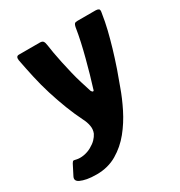

<svg xmlns="http://www.w3.org/2000/svg" viewBox="-175 -574 745 794"><g transform="rotate(-30 197.0 -177.0)"><path d="M124 -106Q105 -144 88.5 -186.5Q72 -229 58 -274Q44 -319 34 -364.5Q24 -410 16 -452Q13 -472 28 -472H128Q139 -472 143.5 -466.5Q148 -461 150 -446Q152 -431 156 -407.5Q160 -384 166 -356.5Q172 -329 179 -299.5Q186 -270 194.5 -243Q203 -216 210 -194Q214 -187 218 -187Q222 -187 223 -194Q232 -222 241 -254Q250 -286 259 -320Q268 -354 275.5 -388Q283 -422 288 -454Q290 -464 293.5 -468Q297 -472 308 -472H394Q403 -472 408.5 -468.5Q414 -465 411 -451Q405 -411 396 -374.5Q387 -338 376 -300.5Q365 -263 349 -216Q338 -187 323 -144.5Q308 -102 285 -56Q262 -10 230.5 29Q199 68 156.5 93Q114 118 60 118Q33 118 14.5 114.5Q-4 111 -17 105Q-38 95 -28 76L-4 29Q1 20 5 20Q9 20 16 22Q33 26 52.5 22.5Q72 19 88 10Q106 0 116.5 -11Q127 -22 133 -34Q140 -51 136.5 -70Q133 -89 124 -106Z"/></g></svg>

Font: Glory
Style: Bold
Weight: 700
Designer: Robert Leuschke
Foundry: Robert Leuschke
Version: Version 1.011